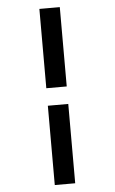

<svg xmlns="http://www.w3.org/2000/svg" viewBox="-63 -865 626 1049"><g transform="rotate(-5 250.0 -340.0)"><path d="M194 -388V-823H306V-388ZM194 143V-292H306V143Z"/></g></svg>

Font: Iosevka Curly
Style: Bold
Weight: 700
Monospace: yes
Designer: Belleve Invis
Foundry: Belleve Invis
Version: Version 22.1.2; ttfautohint (v1.8.4)